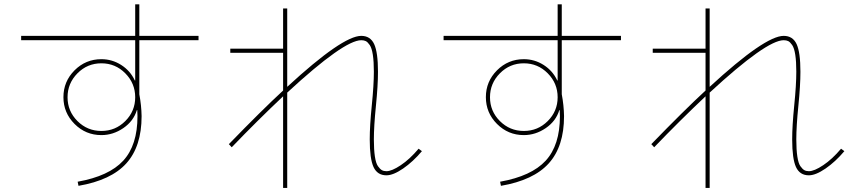

<svg xmlns="http://www.w3.org/2000/svg" viewBox="-20 -830 4040 909"><path d="M629.9 -308.6H627.9Q612.3 -256.8 564 -223.6Q515.6 -190.4 460 -190.4Q385.7 -190.4 333 -243.2Q280.3 -295.9 280.3 -370.1Q280.3 -444.3 333 -497.1Q385.7 -549.8 460 -549.8Q510.7 -549.8 553.7 -522.5Q596.7 -495.1 618.2 -449.2H620.1V-639.6H80.1V-660.2H620.1V-809.6H639.6V-660.2H919.9V-639.6H639.6V-383.8Q649.4 -332 650.4 -280.3Q650.4 -136.7 578.1 -56.6Q505.9 23.4 351.6 49.8L347.7 30.3Q496.1 3.9 563.5 -69.3Q630.9 -142.6 630.9 -280.3Q630.9 -285.2 630.4 -294.4Q629.9 -303.7 629.9 -308.6ZM346.7 -482.9Q299.8 -435.5 299.8 -369.6Q299.8 -303.7 346.7 -256.8Q393.6 -210 460 -210Q526.4 -210 573.2 -256.8Q620.1 -303.7 620.1 -369.6Q620.1 -435.5 573.2 -482.9Q526.4 -530.3 460 -530.3Q393.6 -530.3 346.7 -482.9Z M1320.3 -790H1339.8V-418.9Q1601.6 -660.2 1690.4 -660.2Q1733.4 -660.2 1751.5 -621.1Q1769.5 -582 1769.5 -490.2Q1769.5 -425.8 1759.8 -329.1Q1750 -232.4 1750 -169.9Q1750 -121.1 1754.9 -88.9Q1759.8 -56.6 1769.5 -43Q1779.3 -29.3 1788.1 -24.4Q1796.9 -19.5 1809.6 -19.5Q1835 -19.5 1877.4 -47.9Q1919.9 -76.2 1961.9 -126L1977.5 -114.3Q1935.5 -64.5 1888.7 -32.2Q1841.8 0 1809.6 0Q1766.6 0 1748.5 -39.1Q1730.5 -78.1 1730.5 -169.9Q1730.5 -234.4 1740.2 -331.1Q1750 -427.7 1750 -490.2Q1750 -539.1 1745.1 -570.8Q1740.2 -602.5 1730.5 -616.7Q1720.7 -630.9 1711.9 -635.3Q1703.1 -639.6 1690.4 -639.6Q1608.4 -639.6 1339.8 -391.6V59.6H1320.3V-374Q1198.2 -258.8 1077.1 -132.8L1063.5 -147.5Q1218.8 -307.6 1320.3 -401.4V-580.1H1070.3V-599.6H1320.3Z M2629.9 -308.6H2627.9Q2612.3 -256.8 2564 -223.6Q2515.6 -190.4 2460 -190.4Q2385.7 -190.4 2333 -243.2Q2280.3 -295.9 2280.3 -370.1Q2280.3 -444.3 2333 -497.1Q2385.7 -549.8 2460 -549.8Q2510.7 -549.8 2553.7 -522.5Q2596.7 -495.1 2618.2 -449.2H2620.1V-639.6H2080.1V-660.2H2620.1V-809.6H2639.6V-660.2H2919.9V-639.6H2639.6V-383.8Q2649.4 -332 2650.4 -280.3Q2650.4 -136.7 2578.1 -56.6Q2505.9 23.4 2351.6 49.8L2347.7 30.3Q2496.1 3.9 2563.5 -69.3Q2630.9 -142.6 2630.9 -280.3Q2630.9 -285.2 2630.4 -294.4Q2629.9 -303.7 2629.9 -308.6ZM2346.7 -482.9Q2299.8 -435.5 2299.8 -369.6Q2299.8 -303.7 2346.7 -256.8Q2393.6 -210 2460 -210Q2526.4 -210 2573.2 -256.8Q2620.1 -303.7 2620.1 -369.6Q2620.1 -435.5 2573.2 -482.9Q2526.4 -530.3 2460 -530.3Q2393.6 -530.3 2346.7 -482.9Z M3320.3 -790H3339.8V-418.9Q3601.6 -660.2 3690.4 -660.2Q3733.4 -660.2 3751.5 -621.1Q3769.5 -582 3769.5 -490.2Q3769.5 -425.8 3759.8 -329.1Q3750 -232.4 3750 -169.9Q3750 -121.1 3754.9 -88.9Q3759.8 -56.6 3769.5 -43Q3779.3 -29.3 3788.1 -24.4Q3796.9 -19.5 3809.6 -19.5Q3835 -19.5 3877.4 -47.9Q3919.9 -76.2 3961.9 -126L3977.5 -114.3Q3935.5 -64.5 3888.7 -32.2Q3841.8 0 3809.6 0Q3766.6 0 3748.5 -39.1Q3730.5 -78.1 3730.5 -169.9Q3730.5 -234.4 3740.2 -331.1Q3750 -427.7 3750 -490.2Q3750 -539.1 3745.1 -570.8Q3740.2 -602.5 3730.5 -616.7Q3720.7 -630.9 3711.9 -635.3Q3703.1 -639.6 3690.4 -639.6Q3608.4 -639.6 3339.8 -391.6V59.6H3320.3V-374Q3198.2 -258.8 3077.1 -132.8L3063.5 -147.5Q3218.8 -307.6 3320.3 -401.4V-580.1H3070.3V-599.6H3320.3Z"/></svg>

Font: Mgen+ 1mn thin
Style: Regular
Weight: 100
Designer: [Source Han Sans]
Ryoko NISHIZUKA  (kana & ideographs); Paul D. Hunt (Latin, Greek & Cyrillic); Wenlong ZHANG  (bopomofo
Version: Version 1.059.20150602